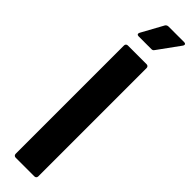

<svg xmlns="http://www.w3.org/2000/svg" viewBox="-308 -867 847 847"><g transform="rotate(45 116.0 -443.0)"><path d="M62 -762H141C147 -762 151 -763 155 -769L229 -871C231 -874 232 -876 232 -879C232 -883 229 -886 222 -886H125C119 -886 113 -883 110 -878L54 -776C50 -768 53 -762 62 -762ZM57 0H174C181 0 186 -5 186 -12V-688C186 -695 181 -700 174 -700H57C50 -700 45 -695 45 -688V-12C45 -5 50 0 57 0Z"/></g></svg>

Font: Barlow Semi Condensed
Style: Bold
Weight: 700
Width: 4
Designer: Jeremy Tribby
Foundry: Tribby Type
Version: Version 1.422;hotconv 1.0.109;makeotfexe 2.5.65596